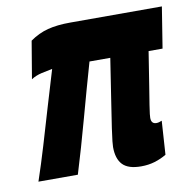

<svg xmlns="http://www.w3.org/2000/svg" viewBox="-67 -612 704 691"><g transform="rotate(-10 285.0 -267.0)"><path d="M395 10Q348 10 327.5 -11.5Q307 -33 307 -76Q307 -83 308.5 -97Q310 -111 314.5 -143Q319 -175 328.5 -235Q338 -295 353 -394H277Q250 -300 221.5 -195.5Q193 -91 165 0H21Q41 -59 61 -126Q81 -193 101 -261Q121 -329 140 -391Q123 -388 101 -383Q79 -378 62 -367L85 -504Q116 -526 150.5 -535Q185 -544 233 -544H568L544 -394H493Q481 -316 473.5 -270.5Q466 -225 462.5 -202Q459 -179 458 -170Q457 -161 457 -156Q457 -134 476 -134Q485 -134 496 -139L488 -16Q468 -4 445 3Q422 10 395 10Z"/></g></svg>

Font: Georama
Style: Bold Italic
Weight: 700
Italic angle: -9°
Designer: Jean-Baptiste Levee
Foundry: Production Type
Version: Version 1.000